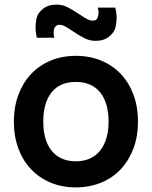

<svg xmlns="http://www.w3.org/2000/svg" viewBox="-20 -797 658 832"><path d="M393 -620Q370 -620 348.2 -630.5Q326.5 -641 296.5 -661Q275 -676 261.8 -682.8Q248.5 -689.5 237 -689.5Q226.5 -689.5 220.2 -682Q214 -674.5 213.2 -666.5Q212.5 -658.5 212.5 -655Q212.5 -645 215.5 -633.5H139.5Q134 -658 134 -679.5Q134 -694 138.2 -716.8Q142.5 -739.5 165.5 -758.2Q188.5 -777 226 -777Q249.5 -777 271 -766.5Q292.5 -756 322.5 -736Q344 -721.5 357.2 -714.5Q370.5 -707.5 382.5 -707.5Q398 -707.5 402.5 -719.5Q407 -731.5 407 -741Q407 -751.5 403.5 -764H479.5Q485.5 -740 485.5 -718Q485.5 -704 481 -681Q476.5 -658 453.8 -639Q431 -620 393 -620ZM308.5 15Q248 15 198.5 -6Q149 -27 113.8 -64.5Q78.5 -102 59.2 -154.5Q40 -207 40 -270Q40 -333 59.5 -385.5Q79 -438 114.2 -475.8Q149.5 -513.5 199 -534.2Q248.5 -555 308.5 -555Q369.5 -555 419 -534.2Q468.5 -513.5 504 -475.8Q539.5 -438 558.8 -385.5Q578 -333 578 -270Q578 -207 558.5 -154.5Q539 -102 503.8 -64.2Q468.5 -26.5 418.8 -5.8Q369 15 308.5 15ZM308.5 -98Q342.5 -98 369 -109.8Q395.5 -121.5 413.5 -143.8Q431.5 -166 441 -198Q450.5 -230 450.5 -270Q450.5 -310.5 441.2 -342.5Q432 -374.5 414 -396.8Q396 -419 369.5 -430.5Q343 -442 308.5 -442Q239.5 -442 203.5 -396.8Q167.5 -351.5 167.5 -270Q167.5 -229.5 176.8 -197.5Q186 -165.5 204 -143.5Q222 -121.5 248.2 -109.8Q274.5 -98 308.5 -98Z"/></svg>

Font: Vela Sans Bd
Style: Bold
Weight: 700
Designer: Principal design: Mikhail Sharanda - project Manrope.
Design modification: Ravid Balaliev
Foundry: Mikhail Sharanda
Version: Version 1.001